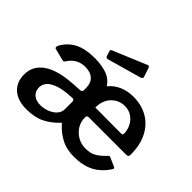

<svg xmlns="http://www.w3.org/2000/svg" viewBox="-163 -995 1247 1247"><g transform="rotate(45 461.0 -371.0)"><path d="M511.5 -235.5C513.8 -238.5 518.3 -240 525 -240H871C878.3 -240.7 883.2 -242.7 885.5 -246C887.8 -249.3 889 -255 889 -263C889 -320.3 878.3 -369.8 857 -411.5C835.7 -453.2 806 -485 768 -507C730 -529 686 -540 636 -540C600.7 -540 568.3 -533.7 539 -521C509.7 -508.3 485 -489.7 465 -465C449.7 -490.3 427.2 -509 397.5 -521C367.8 -533 329.7 -539.3 283 -540C223.7 -540 175.8 -530.5 139.5 -511.5C103.2 -492.5 74.7 -463.7 54 -425C52.7 -421 52 -418 52 -416C52 -408.7 54 -404.3 58 -403L141 -382C143.7 -381.3 146.7 -381 150 -381C154.7 -381 158.3 -384 161 -390C189 -434 227.7 -456 277 -456C309.7 -456 334.7 -447.8 352 -431.5C369.3 -415.2 378 -392.3 378 -363V-340C378 -331.3 372 -326.3 360 -325L298 -321C209.3 -315.7 142.7 -297.3 98 -266C53.3 -234.7 31 -192.7 31 -140C31 -94 45.8 -57.5 75.5 -30.5C105.2 -3.5 147 10 201 10C251 10 293.2 1.5 327.5 -15.5C361.8 -32.5 393.3 -56.3 422 -87C423.3 -89 424.7 -90 426 -90C427.3 -90 429 -89 431 -87C455 -59 484 -35.8 518 -17.5C552 0.8 591.7 10 637 10C690.3 10 735.8 0.5 773.5 -18.5C811.2 -37.5 844 -68 872 -110C874.7 -115.3 876 -118.3 876 -119C876 -123 873.7 -126 869 -128L808 -155C804 -157 801 -158 799 -158C797.7 -158 795.3 -156.3 792 -153C770 -129 748.8 -111 728.5 -99C708.2 -87 683 -81 653 -81C626.3 -81 602 -87.3 580 -100C558 -112.7 540.5 -129.5 527.5 -150.5C514.5 -171.5 508 -194.3 508 -219C508 -227 509.2 -232.5 511.5 -235.5ZM547.5 -419C572.5 -445 603.3 -458 640 -458C664 -458 685.3 -451.7 704 -439C722.7 -426.3 737 -410 747 -390C757 -370 762 -349.7 762 -329C762 -323 760.8 -319 758.5 -317C756.2 -315 751.7 -314 745 -314L510 -315C510 -358.3 522.5 -393 547.5 -419ZM361 -254C372.3 -254 378 -248.3 378 -237V-167C378 -141.7 365.5 -120 340.5 -102C315.5 -84 285.7 -74.3 251 -73C222.3 -72.3 199.8 -78.8 183.5 -92.5C167.2 -106.2 159 -124.7 159 -148C159 -177.3 173.2 -200.7 201.5 -218C229.8 -235.3 266.7 -246 312 -250ZM592 -683 572 -743C569.3 -749 565.7 -752 561 -752C559 -752 557.3 -751.7 556 -751L322 -653C317.3 -651 315 -647.7 315 -643C315 -641.7 315.7 -639 317 -635L327 -604C329.7 -597.3 334 -594 340 -594C343.3 -594 346 -594.3 348 -595L579 -660C589 -663.3 594 -668.3 594 -675Z"/></g></svg>

Font: Libre Franklin SemiBold
Style: Regular
Weight: 600
Designer: Pablo Impallari, Rodrigo Fuenzalida
Foundry: Impallari Type
Version: Version 1.002; ttfautohint (v1.5)